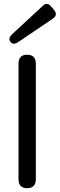

<svg xmlns="http://www.w3.org/2000/svg" viewBox="-20 -987 313 1007"><path d="M122 0Q77 0 77 -48V-652Q77 -700 122 -700Q168 -700 168 -652V-48Q168 0 122 0ZM75 -766Q50 -749 35 -767Q21 -785 42 -806L203 -955Q227 -979 248 -953L264 -934Q285 -908 257 -889Z"/></svg>

Font: Zen Maru Gothic Medium
Style: Regular
Weight: 500
Designer: Yoshimichi Ohira
Foundry: Positype
Version: Version 1.001